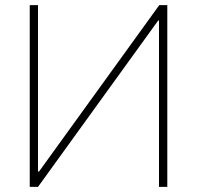

<svg xmlns="http://www.w3.org/2000/svg" viewBox="-20 -727 768 747"><path d="M127.9 -707V-59.6H131.8L599.6 -707H630.9V0H598.6V-647.5H595.7L127.9 0H95.7V-707Z"/></svg>

Font: Pretendard Thin
Style: Regular
Weight: 100
Designer: Base glyphs from Inter by Rasmus Andersson; Hangeul glyphs from Noto Sans CJK(Source Han Sans) by Jang Soo-young and Kan
Foundry: Kil Hyung-jin
Version: Version 1.309